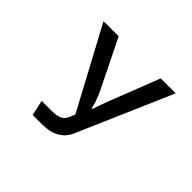

<svg xmlns="http://www.w3.org/2000/svg" viewBox="-168 -1048 1336 1336"><g transform="rotate(45 500.0 -380.0)"><path d="M168.9 -785.2H317.9L496.1 -422.9Q522.9 -367.7 541 -296.9H545.9Q567.4 -364.7 590.8 -423.8L731.9 -785.2H878.9L577.1 -89.8Q526.9 24.9 375 24.9H281.7L256.8 -88.9H356.9Q406.2 -88.9 433.6 -102.5Q459.5 -115.2 472.2 -145L489.7 -187Z"/></g></svg>

Font: BIZ UDGothic
Style: Bold
Weight: 700
Monospace: yes
Designer: TypeBank Co., Ltd.
Foundry: Morisawa Inc.
Version: Version 1.05